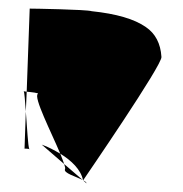

<svg xmlns="http://www.w3.org/2000/svg" viewBox="-20 -666 425 446"><path d="M37 -321C23 -321 42 -321 48 -320C45 -326 43 -370 40 -407ZM48 -320 49 -319C50 -319 49 -320 48 -320ZM35 -454C37 -452 38 -431 40 -407L42 -453C39 -453 36 -454 35 -454ZM129 -285C131 -279 132 -275 131 -273C127 -264 156 -256 172 -248ZM173 -247 181 -240C181 -242 178 -245 173 -247ZM42 -453C53 -452 71 -450 68 -448C57 -441 99 -359 120 -309C146 -293 168 -272 173 -247C179 -256 359 -518 355 -534C353 -565 341 -588 319 -603C292 -622 250 -634 193 -640C181 -644 57 -646 49 -646ZM77 -330 129 -285C127 -291 124 -299 120 -309C106 -317 92 -325 77 -330Z"/></svg>

Font: Arrow
Style: Regular
Weight: 400
Version: Version 0.23